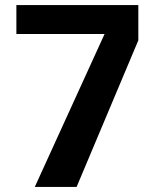

<svg xmlns="http://www.w3.org/2000/svg" viewBox="-20 -742 613 762"><path d="M284 0 529 -582V-722H45V-607H395L118 0Z"/></svg>

Font: Perun
Style: Bold
Weight: 700
Foundry: Copyright (c) Stefan Peev, Context Ltd, 2016
Version: Version 1.089